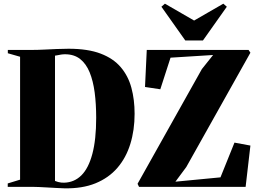

<svg xmlns="http://www.w3.org/2000/svg" viewBox="-20 -1014 1394 1042"><path d="M329 8Q311.5 7.5 287.8 6.2Q264 5 239 3.5Q214 2 191.8 1Q169.5 0 155 0H22V-18.5L89 -39V-706L22.5 -725V-743H151Q183.5 -743 218.8 -744.8Q254 -746.5 288.5 -748Q323 -749.5 352 -749.5Q456.5 -749.5 525.8 -723.2Q595 -697 635.5 -649.2Q676 -601.5 693.2 -537.2Q710.5 -473 710.5 -396.5Q710.5 -307.5 687.2 -232.5Q664 -157.5 617 -103Q570 -48.5 498.2 -19.2Q426.5 10 329 8ZM328 -22.5Q383 -24 421.8 -62.5Q460.5 -101 481.2 -178.8Q502 -256.5 502 -375Q502 -449.5 493.8 -512.2Q485.5 -575 466.5 -621.5Q447.5 -668 414.8 -693.8Q382 -719.5 333 -719.5Q322 -719.5 311.2 -717.8Q300.5 -716 292 -714.2Q283.5 -712.5 278.5 -712V-32Q287.5 -28.5 295.8 -26.2Q304 -24 312 -23.2Q320 -22.5 328 -22.5ZM734.5 0 726.5 -16.5 1075.5 -639 1136.5 -715.5 905.5 -701 850 -529.5 767 -542 776.5 -743H1329L1339 -728L991 -107.5L932 -28L1176.5 -51.5L1252.5 -240L1339 -224L1313 0ZM985.5 -794.5 856 -977.5 875 -994 1033.5 -902.5 1192 -994 1211 -977.5 1081.5 -794.5Z"/></svg>

Font: Merriweather 144pt Black
Style: Regular
Weight: 900
Version: Version 2.100